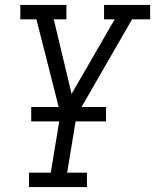

<svg xmlns="http://www.w3.org/2000/svg" viewBox="-20 -540 640 775"><path d="M97 215V157H185L224 -80L127 -462H62V-520H248V-462H197L269 -161L443 -462H400V-520H586V-462H513L289 -73L251 157H331V215ZM106 -50V-108H408V-50Z"/></svg>

Font: Iosevka Etoile Light
Style: Italic
Weight: 300
Italic angle: -9°
Designer: Belleve Invis
Foundry: Belleve Invis
Version: Version 22.1.2; ttfautohint (v1.8.4)